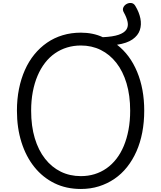

<svg xmlns="http://www.w3.org/2000/svg" viewBox="-20 -1231 1067 1270"><path d="M515 19Q418 19 340.5 -19Q263 -57 207.5 -126Q152 -195 122 -290Q92 -385 92 -499Q92 -575 105.5 -642.5Q119 -710 144.5 -767.5Q170 -825 207 -870.5Q244 -916 291 -948.5Q338 -981 394.5 -998Q451 -1015 515 -1015Q555 -1015 591.5 -1007.5Q628 -1000 660 -985Q727 -988 764.5 -1001Q802 -1014 816 -1035.5Q830 -1057 824 -1086Q818 -1115 799 -1149Q789 -1166 795.5 -1181Q802 -1196 817 -1204.5Q832 -1213 848.5 -1211Q865 -1209 875 -1192Q900 -1151 908.5 -1109.5Q917 -1068 905 -1032Q893 -996 856.5 -970.5Q820 -945 754 -935Q840 -869 887 -756Q934 -643 934 -499Q934 -423 921 -355Q908 -287 882.5 -229.5Q857 -172 820.5 -126Q784 -80 737 -48Q690 -16 634.5 1.5Q579 19 515 19ZM515 -66Q563 -66 605.5 -79Q648 -92 684.5 -117.5Q721 -143 750 -180.5Q779 -218 799 -266Q819 -314 830 -372.5Q841 -431 841 -499Q841 -600 817 -680Q793 -760 749.5 -815.5Q706 -871 646.5 -900.5Q587 -930 515 -930Q467 -930 424 -917Q381 -904 344 -878.5Q307 -853 278 -815.5Q249 -778 228.5 -730Q208 -682 197 -624Q186 -566 186 -499Q186 -397 210 -317Q234 -237 278 -181Q322 -125 382 -95.5Q442 -66 515 -66Z"/></svg>

Font: Playwrite ES
Style: Regular
Weight: 400
Designer: Veronika Burian, José Scaglione
Foundry: TypeTogether
Version: Version 1.002